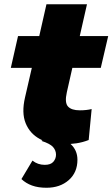

<svg xmlns="http://www.w3.org/2000/svg" viewBox="-20 -670 530 905"><path d="M275 10Q214 10 167.5 -15Q121 -40 101 -89Q81 -138 98 -211L130 -350H31L65 -500H165L199 -650H390L356 -500H490L455 -350H321L295 -235Q284 -186 300.5 -168Q317 -150 356 -150Q388 -150 412 -156L398 -10Q370 1 340 5.5Q310 10 275 10ZM175 -6 221 -29Q280 -21 312.5 8.5Q345 38 345 83Q345 143 304 179Q263 215 199 215Q160 215 131 204.5Q102 194 81 174L133 87Q158 107 191 107Q219 107 231.5 92.5Q244 78 244 59Q244 39 230 23Q216 7 175 -6Z"/></svg>

Font: Prodigy Sans ExtraBold
Style: Italic
Weight: 800
Italic angle: -13°
Designer: Wei Huang
Foundry: Wei Huang
Version: Version 1.003; ttfautohint (v1.8.3)